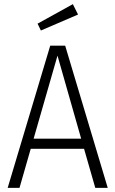

<svg xmlns="http://www.w3.org/2000/svg" viewBox="-20 -905 556 925"><path d="M385 -188H128L74 0H17L222 -685H294L499 0H439ZM371 -237 257 -637 142 -237ZM356 -835 177 -758 161 -791 331 -885Z"/></svg>

Font: Fira Sans Condensed Light
Style: Regular
Weight: 300
Width: 3
Designer: bBox Type GmbH & Carrois Corporate GbR & Edenspiekermann AG
Foundry: bBox Type GmbH & Carrois Corporate GbR & Edenspiekermann AG
Version: Version 4.301